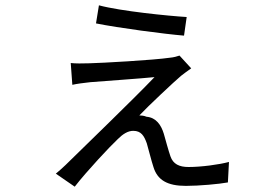

<svg xmlns="http://www.w3.org/2000/svg" viewBox="-20 -656 1040 722"><path d="M352 -636 341 -568C425 -551 599 -528 672 -522L682 -592C615 -596 434 -614 352 -636ZM699 -399 655 -447C647 -444 632 -440 619 -439C559 -430 361 -419 316 -418C291 -417 263 -417 246 -419L252 -337C269 -341 293 -344 320 -347C368 -351 514 -361 561 -366C480 -281 302 -110 226 -35C210 -20 201 -12 190 -3L261 46C306 -12 394 -106 423 -133C442 -152 461 -164 481 -164C511 -164 522 -145 532 -117C538 -97 549 -52 557 -28C572 21 609 43 679 43C729 43 805 36 837 30L841 -47C804 -37 737 -28 689 -28C654 -28 631 -39 621 -68C614 -88 603 -128 596 -153C586 -186 567 -214 531 -217C522 -221 511 -222 504 -222C537 -257 636 -350 661 -371C670 -378 686 -390 699 -399Z"/></svg>

Font: Squished Noto Sans CJK JP Regular
Style: Regular
Weight: 400
Designer: Ryoko NISHIZUKA (kana & ideographs); Paul D. Hunt (Latin, Greek & Cyrillic); Wenlong ZHANG (bopomofo); Sandoll Communica
Foundry: Adobe Systems Incorporated
Version: Version 1.004;PS 1.004;hotconv 1.0.82;makeotf.lib2.5.63406